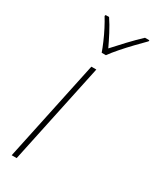

<svg xmlns="http://www.w3.org/2000/svg" viewBox="-197 -817 705 870"><g transform="rotate(30 155.0 -381.5)"><path d="M30 0 142 -528H168L56 0ZM151 -606Q144 -626 132 -654Q120 -682 106 -709Q92 -736 79 -757L81 -763H99Q118 -735 136 -700.5Q154 -666 167 -638Q192 -666 224.5 -700.5Q257 -735 287 -763H310L309 -757Q288 -736 262 -709Q236 -682 212 -654.5Q188 -627 173 -606Z"/></g></svg>

Font: Noto Sans Disp Thin
Style: Italic
Weight: 100
Italic angle: -12°
Designer: Monotype Design Team
Foundry: Monotype Imaging Inc.
Version: Version 2.000;GOOG;noto-source:20170915:90ef993387c0